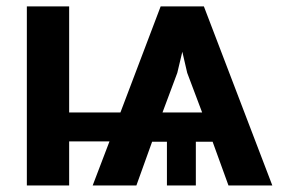

<svg xmlns="http://www.w3.org/2000/svg" viewBox="-20 -565 868 585"><path d="M676.1 0H809.7L601.2 -545.5H469.5L346.9 -222.3H190.7V-545.5H61.8V0H190.7V-134.2H313.6L262.4 0H395.6L443.5 -133.2H488.6V0H576.7V-133.2H627.8ZM475.1 -222.3 520.2 -343 535.5 -407.3 550.4 -343 595.9 -222.3Z"/></svg>

Font: Margiela Sans Semi Bold
Style: Regular
Weight: 600
Designer: Stefan Endress, Andreas Faust
Version: Version 1.100;FEAKit 1.0